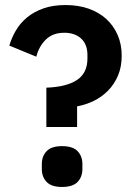

<svg xmlns="http://www.w3.org/2000/svg" viewBox="-20 -730 533 762"><path d="M164 -226V-382Q244 -385 285.5 -412.5Q327 -440 327 -498V-512Q327 -554 302 -577Q277 -600 235 -600Q190 -600 162.5 -573.5Q135 -547 124 -505L17 -549Q26 -580 43 -609Q60 -638 87 -660.5Q114 -683 152 -696.5Q190 -710 240 -710Q291 -710 332 -695.5Q373 -681 402 -654.5Q431 -628 447 -591Q463 -554 463 -509Q463 -465 448.5 -430.5Q434 -396 409 -370.5Q384 -345 352 -329.5Q320 -314 286 -308V-226ZM226 12Q184 12 165 -8Q146 -28 146 -59V-79Q146 -110 165 -130Q184 -150 226 -150Q269 -150 288 -130Q307 -110 307 -79V-59Q307 -28 288 -8Q269 12 226 12Z"/></svg>

Font: IBM Plex Sans Arabic SmBld
Style: Regular
Weight: 600
Designer: Mike Abbink, Paul van der Laan, Pieter van Rosmalen, Wael Morcos, Khajak Apelian
Foundry: Bold Monday
Version: Version 1.005